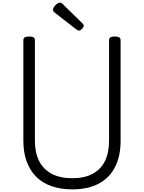

<svg xmlns="http://www.w3.org/2000/svg" viewBox="-20 -1424 1097 1463"><path d="M531 19Q442 19 372.5 -5.5Q303 -30 255.5 -77.5Q208 -125 183 -194Q158 -263 158 -351V-1119Q158 -1133 169 -1139.5Q180 -1146 202 -1146Q224 -1146 235 -1139.5Q246 -1133 246 -1119V-351Q246 -260 278.5 -196.5Q311 -133 374.5 -99.5Q438 -66 531 -66Q623 -66 685.5 -99.5Q748 -133 779.5 -196.5Q811 -260 811 -351V-1119Q811 -1133 822 -1139.5Q833 -1146 855 -1146Q899 -1146 899 -1119V-351Q899 -233 856 -150Q813 -67 731 -24Q649 19 531 19ZM580 -1191Q576 -1191 571.5 -1194Q567 -1197 560 -1201L399 -1326Q390 -1334 387 -1339Q384 -1344 384 -1351Q384 -1362 393 -1374Q402 -1386 414.5 -1395Q427 -1404 437 -1404Q444 -1404 448.5 -1401Q453 -1398 458 -1393L608 -1246Q615 -1240 616.5 -1236Q618 -1232 618 -1228Q618 -1217 605 -1204Q592 -1191 580 -1191Z"/></svg>

Font: Playwrite BR
Style: Regular
Weight: 400
Designer: Veronika Burian, José Scaglione
Foundry: TypeTogether
Version: Version 1.002